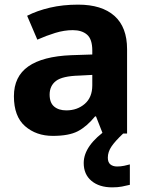

<svg xmlns="http://www.w3.org/2000/svg" viewBox="-20 -576 639 828"><path d="M317 -556Q419 -556 473.5 -507.5Q528 -459 528 -364V0H423L394 -74H390Q354 -30 315.5 -10Q277 10 208 10Q136 10 88 -32Q40 -74 40 -161Q40 -246 102 -289.5Q164 -333 287 -338L378 -341V-358Q378 -407 355.5 -426.5Q333 -446 294 -446Q257 -446 218 -434Q179 -422 141 -405L97 -508Q140 -530 195.5 -543Q251 -556 317 -556ZM321 -250Q249 -248 221.5 -227Q194 -206 194 -168Q194 -133 213.5 -116.5Q233 -100 266 -100Q313 -100 345.5 -128Q378 -156 378 -208V-253ZM445 104Q445 124 456 133Q467 142 485 142Q500 142 515 139Q530 136 540 133V221Q524 225 506 228.5Q488 232 464 232Q408 232 374.5 204Q341 176 341 127Q341 51 446 -21L511 0Q477 32 461 55.5Q445 79 445 104Z"/></svg>

Font: Noto Sans Georgian Bold
Style: Regular
Weight: 700
Designer: Monotype Design Team, Akaki Razmadze
Foundry: Google LLC
Version: Version 2.005; ttfautohint (v1.8.4.7-5d5b)